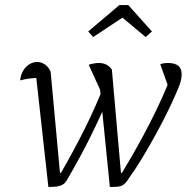

<svg xmlns="http://www.w3.org/2000/svg" viewBox="-20 -736 741 762"><path d="M416 6 373 -421 386 -361 332 -479Q354 -486 372 -486Q406 -486 424 -460L460 -50H464Q527 -154 575.5 -249Q624 -344 656 -426L654 -375L616 -481Q628 -486 647 -486Q674 -486 687.5 -475Q701 -464 701 -440Q701 -417 686 -382Q671 -346 648.5 -299.5Q626 -253 598.5 -203Q571 -153 543.5 -107.5Q516 -62 491 -28Q484 -16 477.5 -9.5Q471 -3 464 0.5Q457 4 446 5Q435 6 416 6ZM172 6 120 -463 145 -427Q119 -427 98.5 -424.5Q78 -422 60 -417Q62 -439 72 -455.5Q82 -472 96.5 -481Q111 -490 128 -490Q144 -490 158.5 -480Q173 -470 181 -451L218 -50H222Q274 -140 317 -226.5Q360 -313 392 -395L412 -354Q398 -319 379 -277.5Q360 -236 338.5 -192.5Q317 -149 294 -107Q271 -65 250 -29Q244 -18 239 -12Q234 -6 226.5 -2Q219 2 206.5 4Q194 6 172 6ZM489 -716 583 -611 558 -589 466 -666 350 -589 330 -611 454 -716Z"/></svg>

Font: Piazzolla 8pt ExtraLight
Style: Italic
Weight: 250
Italic angle: -11.3°
Designer: Juan Pablo del Peral
Foundry: Huerta Tipografica
Version: Version 2.001